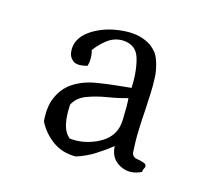

<svg xmlns="http://www.w3.org/2000/svg" viewBox="-61 -719 537 485"><g transform="rotate(15 207.0 -477.0)"><path d="M347 -336Q350 -331 349 -328.5Q348 -326 347 -324Q344 -319 345 -315Q315 -300 288.5 -314Q262 -328 261 -360Q242 -345 220 -331Q198 -317 172 -309Q137 -309 111.5 -327.5Q86 -346 72 -374Q69 -411 79 -435Q89 -459 107 -474Q135 -496 176.5 -502.5Q218 -509 264 -513Q266 -557 256.5 -589.5Q247 -622 211 -623Q189 -623 171.5 -609.5Q154 -596 142 -579Q145 -571 145 -558.5Q145 -546 142 -538Q116 -531 105 -539.5Q94 -548 93 -562Q90 -590 114 -612Q127 -623 142 -630Q173 -645 213 -647Q253 -649 281 -630Q290 -623 297 -614Q304 -604 309 -585Q314 -566 314 -551Q315 -532 314 -512Q313 -492 312 -471Q310 -443 309 -414Q308 -385 310 -355Q313 -344 325.5 -342.5Q338 -341 347 -336ZM263 -486Q239 -479 211 -474.5Q183 -470 159 -461Q135 -452 125 -432Q123 -403 127.5 -382Q132 -361 146 -349Q181 -345 215 -360.5Q249 -376 259 -404Q263 -415 263.5 -431.5Q264 -448 264 -463.5Q264 -479 263 -486Z"/></g></svg>

Font: Yuji Syuku
Style: Regular
Weight: 400
Designer: Kataoka Yuji
Foundry: Kinuta Font Factory
Version: Version 3.002